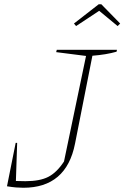

<svg xmlns="http://www.w3.org/2000/svg" viewBox="-20 -879 587 906"><path d="M13 0 54 -205H61L55 -25Q74 -24 100 -24Q168 -24 208 -44.5Q248 -65 282 -117L386 -615L245 -633L248 -644H532L530 -635Q481 -621 416 -616L334 -201Q293 7 90 7Q74 7 55.5 5.5Q37 4 13 0ZM458 -859 547 -768 535 -756 448 -828 339 -756 329 -768 446 -859Z"/></svg>

Font: Piazzolla SC Thin
Style: Italic
Weight: 100
Italic angle: -11.3°
Designer: Juan Pablo del Peral
Foundry: Huerta Tipografica
Version: Version 1.330